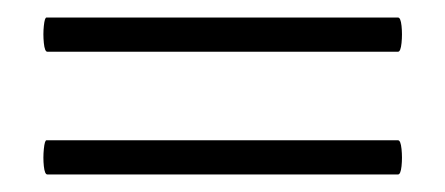

<svg xmlns="http://www.w3.org/2000/svg" viewBox="-20 -299 508 219"><path d="M34 -100Q31 -100 30 -109.5Q29 -119 30 -129Q31 -139 33 -139H434Q437 -139 438 -129Q439 -119 438 -109.5Q437 -100 434 -100ZM34 -240Q31 -240 30 -250Q29 -260 30 -269.5Q31 -279 33 -279H434Q437 -279 438 -269.5Q439 -260 438 -250Q437 -240 434 -240Z"/></svg>

Font: Cormorant Infant Light
Style: Regular
Weight: 400
Version: Version 4.001